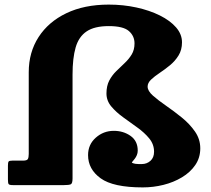

<svg xmlns="http://www.w3.org/2000/svg" viewBox="-20 -805 916 835"><path d="M851 -160Q851 -119 829.2 -87.2Q807.5 -55.5 771.2 -33.8Q735 -12 690.8 -1Q646.5 10 601 10Q472.5 10 417.8 -29.5Q363 -69 363 -130.5Q363 -176.5 396.5 -206.2Q430 -236 475 -236Q516.5 -236 547.8 -214Q579 -192 579 -150Q579 -139.5 575.2 -130.5Q571.5 -121.5 566 -114.5Q558 -104 554.2 -100Q550.5 -96 569.5 -92.5Q576.5 -91.5 583.2 -91.5Q590 -91.5 596.5 -91.5Q618.5 -91.5 634.2 -105.5Q650 -119.5 650 -145Q650 -177.5 629 -203Q608 -228.5 577.2 -250.5Q546.5 -272.5 515.8 -294.8Q485 -317 464 -342Q443 -367 443 -398.5Q443 -431.5 455.2 -454.8Q467.5 -478 485.8 -495.8Q504 -513.5 522.2 -530.8Q540.5 -548 552.8 -568.2Q565 -588.5 565 -616.5Q565 -648.5 540.5 -670Q516 -691.5 453 -691.5Q391 -691.5 356.8 -668.5Q322.5 -645.5 309 -598.8Q295.5 -552 295.5 -481V-29.5Q295.5 -7 287.8 -3.5Q280 0 259 0H36Q20.5 0 17.5 -4.5Q14.5 -9 14.5 -24.5V-84.5Q14.5 -98.5 17.5 -102.5Q20.5 -106.5 34 -106.5H80.5Q97 -106.5 101 -113.2Q105 -120 105 -135.5V-491Q105 -577.5 147.8 -643.8Q190.5 -710 268.5 -747.5Q346.5 -785 453 -785Q516 -785 573.2 -772.5Q630.5 -760 675.2 -737.8Q720 -715.5 745.8 -685.8Q771.5 -656 771.5 -621Q771.5 -588 756.5 -563.8Q741.5 -539.5 719.2 -521.2Q697 -503 674.5 -488Q652 -473 637 -458.8Q622 -444.5 622 -428.5Q622 -409.5 645.2 -389Q668.5 -368.5 702.5 -345Q736.5 -321.5 770.5 -294Q804.5 -266.5 827.8 -233.2Q851 -200 851 -160Z"/></svg>

Font: Besley* Fatface
Style: Regular
Weight: 900
Designer: Owen Earl
Foundry: indestructible type*
Version: Version 3.000; ttfautohint (v1.8.3)